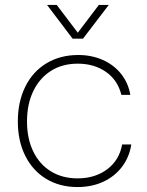

<svg xmlns="http://www.w3.org/2000/svg" viewBox="-20 -747 593 775"><path d="M52 -257Q52 -336 82 -397Q112 -458 167.5 -491.5Q223 -525 296 -525Q350 -525 395 -505Q440 -485 469 -448.5Q498 -412 506 -364H470Q455 -424 407.5 -457Q360 -490 294 -490Q231 -490 185 -460.5Q139 -431 114 -378.5Q89 -326 89 -257Q89 -187 114.5 -135Q140 -83 186 -55Q232 -27 293 -27Q364 -27 413 -64Q462 -101 473 -164H510Q502 -112 472 -73Q442 -34 396 -13Q350 8 293 8Q221 8 166.5 -25Q112 -58 82 -118Q52 -178 52 -257ZM170 -727H209L294 -615L379 -727H419L315 -591H273Z"/></svg>

Font: Mona Sans VF XLt
Style: Regular
Weight: 200
Designer: Deni Anggara
Foundry: GitHub
Version: Version 2.000;Glyphs 3.2.3 (3260)